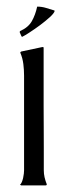

<svg xmlns="http://www.w3.org/2000/svg" viewBox="-20 -560 202 580"><path d="M121.1 -3.9V-1Q120.6 -1 119.6 -0.5Q118.7 0 118.2 0H43.9L40.5 -2Q43.5 -4.4 45.9 -10Q48.3 -15.6 49.8 -22.2Q51.3 -28.8 52 -35.2Q52.7 -41.5 52.7 -45.4V-331.5Q52.7 -349.1 50.5 -366.7Q48.3 -384.3 41.5 -400.4V-402.3L43.9 -404.3L108.4 -418L111.8 -417Q111.8 -416.5 111.8 -401.4Q111.8 -386.2 111.8 -361.6Q111.8 -336.9 111.8 -305.4Q111.8 -273.9 111.8 -240.2Q111.8 -206.5 112.1 -173.8Q112.3 -141.1 112.3 -114.3Q112.3 -87.4 112.3 -68.8Q112.3 -50.3 112.3 -45.4Q112.3 -34.7 114.7 -24.2Q117.2 -13.7 121.1 -3.9ZM41 -466.3Q65.4 -477.1 76.2 -496.1Q86.9 -515.1 92.3 -540Q106 -540 118.9 -536.1Q131.8 -532.2 144.5 -528.3L145 -526.4Q143.1 -519.5 130.1 -507.8Q117.2 -496.1 101.1 -484.1Q85 -472.2 69.6 -462.2Q54.2 -452.1 46.9 -448.7L44.9 -450.2L39.6 -462.4V-464.4Z"/></svg>

Font: CAT Linz
Style: Regular
Weight: 400
Designer: Peter Wiegel
Foundry: Peter Wiegel
Version: Version 1.08